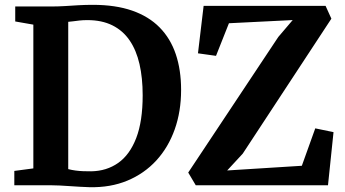

<svg xmlns="http://www.w3.org/2000/svg" viewBox="-20 -770 1435 798"><path d="M118.6 -70.1V-667.6L43.3 -680.8V-743H190Q222 -743 250.3 -744.8Q278.7 -746.6 306.8 -748.3Q334.9 -749.9 365.9 -749.9Q460 -749.9 529.2 -725.9Q598.3 -701.8 643.4 -656Q688.5 -610.2 710.6 -544.7Q732.7 -479.2 732.7 -396.5Q732.7 -307.1 706.2 -232.3Q679.7 -157.6 629.7 -103Q579.6 -48.5 509.5 -19.3Q439.3 10 351.5 8Q332.4 7.5 311.3 6.2Q290.1 5 268.9 3.5Q247.6 2 227.8 1Q208 0 191.4 0H39.5V-59.6ZM263.6 -67.1Q278.5 -63.3 294.1 -61.2Q309.7 -59.1 325.8 -58.5Q341.9 -57.9 359.1 -58Q423 -59 471.2 -92.8Q519.3 -126.6 546.2 -196.3Q573 -266.1 573 -373.8Q573 -446.1 559.8 -503.7Q546.6 -561.3 518.7 -602.1Q490.9 -642.8 447.2 -664.6Q403.6 -686.4 343.2 -686.4Q324.7 -686.4 309.8 -684.7Q294.9 -683.1 283.4 -681.4Q271.8 -679.8 263.6 -679.3ZM1136.6 -616.3 1196.5 -686.6 931.5 -673.4 877.8 -537.9 802.8 -548.4 826.3 -745.6H1333.2L1357.3 -692.4L988.8 -131.3L924.2 -61.5L1234.5 -81L1290.3 -236.5L1366.2 -220.8L1343.2 0H793.6L762.3 -52.8Z"/></svg>

Font: Merriweather 7pt Light
Style: Regular
Weight: 300
Designer: Eben Sorkin
Foundry: Eben Sorkin
Version: Version 2.200;gftools[0.9.31]